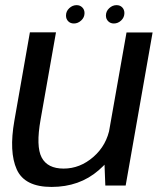

<svg xmlns="http://www.w3.org/2000/svg" viewBox="-20 -718 624 743"><path d="M387.6 0H466.3L570.5 -592.4H469.6L383.5 -105.1ZM196.7 -593H95.7L35.6 -251Q14.3 -130.1 44.8 -62.4Q75.3 5.4 179.4 5.4Q287.6 5.4 362 -59.3Q436.5 -124.1 449.2 -196.3L405.5 -226.3Q393.4 -156.1 341.4 -110.8Q289.5 -65.6 226.3 -65.6Q163.8 -65.6 141.2 -108.6Q118.6 -151.6 137 -254.9ZM266.1 -627.1Q281.6 -627.1 294.3 -638.9Q307.1 -650.7 307.1 -667.3Q307.1 -680.7 298.3 -689.4Q289.6 -698.1 276.5 -698.1Q260.7 -698.1 248 -686.3Q235.4 -674.5 235.4 -657.8Q235.4 -644.5 243.9 -635.8Q252.3 -627.1 266.1 -627.1ZM420.5 -627.1Q436.6 -627.1 449 -638.9Q461.4 -650.7 461.4 -667.3Q461.4 -680.7 453 -689.4Q444.7 -698.1 430.9 -698.1Q415.3 -698.1 402.6 -686.3Q389.9 -674.5 389.9 -657.8Q389.9 -644.5 398.7 -635.8Q407.4 -627.1 420.5 -627.1Z"/></svg>

Font: Anybody Thin
Style: Italic
Weight: 100
Italic angle: -10°
Designer: Tyler Finck
Foundry: Etcetera Type Company
Version: Version 1.114;gftools[0.9.25]